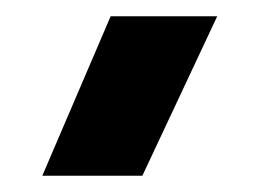

<svg xmlns="http://www.w3.org/2000/svg" viewBox="-20 -738 320 236"><path d="M116 -718H247L155 -522H32Z"/></svg>

Font: Kanit SemiBold
Style: Regular
Weight: 600
Designer: Katatrad Team
Foundry: CadsonDemak
Version: Version 1.030